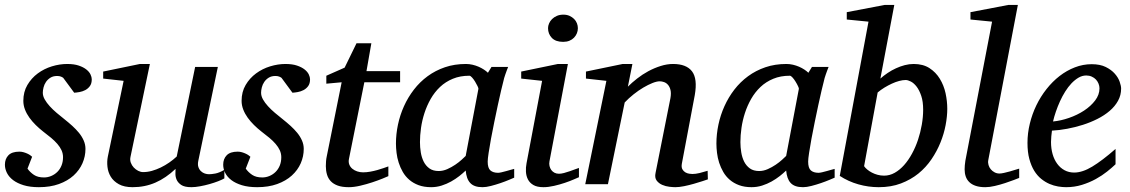

<svg xmlns="http://www.w3.org/2000/svg" viewBox="-28 -757 4644 789"><path d="M349.1 -431.2Q349.1 -413.6 341.3 -403.1Q333.5 -392.6 322.3 -386.7Q311 -380.9 298.6 -378.7Q286.1 -376.5 276.9 -376L231.9 -437Q229 -439.5 222.7 -442.1Q216.3 -444.8 207 -444.8Q190.4 -444.8 179.2 -437.7Q168 -430.7 160.9 -420.2Q153.8 -409.7 150.9 -397.7Q147.9 -385.7 147.9 -376Q147.9 -362.3 155.8 -348.4Q163.6 -334.5 176.3 -320.6Q189 -306.6 204.8 -293.2Q220.7 -279.8 236.8 -267.1Q253.4 -253.9 268.8 -240Q284.2 -226.1 296.4 -211.2Q308.6 -196.3 315.9 -179.7Q323.2 -163.1 323.2 -145Q323.2 -114.3 310.8 -85.9Q298.3 -57.6 274.2 -35.6Q250 -13.7 214.1 -0.7Q178.2 12.2 131.8 12.2Q95.7 12.2 69.3 4.2Q43 -3.9 25.9 -16.8Q8.8 -29.8 0.5 -46.4Q-7.8 -63 -7.8 -80.1Q-7.8 -104 6.6 -118.9Q21 -133.8 51.8 -133.8Q61 -133.8 69.3 -131.3Q77.6 -128.9 84.5 -125.7Q91.3 -122.6 96.4 -118.9Q101.6 -115.2 104 -112.8L85 -64Q95.7 -48.8 111.6 -38.3Q127.4 -27.8 152.8 -27.8Q168 -27.8 182.1 -33.7Q196.3 -39.6 207.3 -50.3Q218.3 -61 224.6 -76.4Q231 -91.8 231 -110.8Q231 -126 224.9 -139.4Q218.8 -152.8 207.8 -165.5Q196.8 -178.2 181.9 -190.7Q167 -203.1 148.9 -216.8Q133.3 -229 118.9 -243.2Q104.5 -257.3 93 -273.2Q81.5 -289.1 74.7 -306.6Q67.9 -324.2 67.9 -342.8Q67.9 -379.4 84.5 -407.7Q101.1 -436 127.2 -455.3Q153.3 -474.6 185.3 -484.4Q217.3 -494.1 248 -494.1Q276.4 -494.1 295.7 -487.5Q314.9 -481 326.9 -471.4Q338.9 -461.9 344 -450.9Q349.1 -439.9 349.1 -431.2Z M894 -23.9Q884.8 -18.6 868.4 -12.2Q852.1 -5.9 833 -0.5Q814 4.9 794.2 8.5Q774.4 12.2 758.3 12.2Q730 12.2 716.3 2.7Q702.6 -6.8 697.5 -19.3Q692.4 -31.7 692.9 -44.4Q693.4 -57.1 693.4 -63Q653.8 -25.4 610.6 -6.6Q567.4 12.2 517.1 12.2Q482.4 12.2 460.4 0Q438.5 -12.2 427.2 -30.8Q416 -49.3 413.6 -71.3Q411.1 -93.3 415 -112.8L480 -424.8L396 -434.1V-462.9L546.9 -494.1H587.9L508.3 -112.8Q505.4 -100.1 509.5 -88.6Q513.7 -77.1 521.7 -68.6Q529.8 -60.1 540 -54.9Q550.3 -49.8 560.1 -49.8Q578.1 -49.8 596.4 -54.9Q614.7 -60.1 632.8 -68.8Q650.9 -77.6 667.5 -89.1Q684.1 -100.6 698.2 -113.8L773.9 -481.9H867.2L787.1 -97.2Q783.7 -81.5 787.1 -71Q790.5 -60.5 797.6 -53.7Q804.7 -46.9 813.7 -43.9Q822.8 -41 831.1 -41Q840.8 -41 856.9 -43.9Q873 -46.9 894 -59.1Z M1246.1 -431.2Q1246.1 -413.6 1238.3 -403.1Q1230.5 -392.6 1219.2 -386.7Q1208 -380.9 1195.6 -378.7Q1183.1 -376.5 1173.8 -376L1128.9 -437Q1126 -439.5 1119.6 -442.1Q1113.3 -444.8 1104 -444.8Q1087.4 -444.8 1076.2 -437.7Q1064.9 -430.7 1057.9 -420.2Q1050.8 -409.7 1047.9 -397.7Q1044.9 -385.7 1044.9 -376Q1044.9 -362.3 1052.7 -348.4Q1060.5 -334.5 1073.2 -320.6Q1085.9 -306.6 1101.8 -293.2Q1117.7 -279.8 1133.8 -267.1Q1150.4 -253.9 1165.8 -240Q1181.2 -226.1 1193.4 -211.2Q1205.6 -196.3 1212.9 -179.7Q1220.2 -163.1 1220.2 -145Q1220.2 -114.3 1207.8 -85.9Q1195.3 -57.6 1171.1 -35.6Q1147 -13.7 1111.1 -0.7Q1075.2 12.2 1028.8 12.2Q992.7 12.2 966.3 4.2Q939.9 -3.9 922.9 -16.8Q905.8 -29.8 897.5 -46.4Q889.2 -63 889.2 -80.1Q889.2 -104 903.6 -118.9Q918 -133.8 948.7 -133.8Q958 -133.8 966.3 -131.3Q974.6 -128.9 981.4 -125.7Q988.3 -122.6 993.4 -118.9Q998.5 -115.2 1001 -112.8L981.9 -64Q992.7 -48.8 1008.5 -38.3Q1024.4 -27.8 1049.8 -27.8Q1064.9 -27.8 1079.1 -33.7Q1093.3 -39.6 1104.2 -50.3Q1115.2 -61 1121.6 -76.4Q1127.9 -91.8 1127.9 -110.8Q1127.9 -126 1121.8 -139.4Q1115.7 -152.8 1104.7 -165.5Q1093.8 -178.2 1078.9 -190.7Q1064 -203.1 1045.9 -216.8Q1030.3 -229 1015.9 -243.2Q1001.5 -257.3 990 -273.2Q978.5 -289.1 971.7 -306.6Q964.8 -324.2 964.8 -342.8Q964.8 -379.4 981.4 -407.7Q998 -436 1024.2 -455.3Q1050.3 -474.6 1082.3 -484.4Q1114.3 -494.1 1145 -494.1Q1173.3 -494.1 1192.6 -487.5Q1211.9 -481 1223.9 -471.4Q1235.8 -461.9 1241 -450.9Q1246.1 -439.9 1246.1 -431.2Z M1469.2 -418.9 1406.2 -105Q1403.3 -91.8 1407.2 -81.3Q1411.1 -70.8 1419.7 -63.7Q1428.2 -56.6 1439.7 -52.7Q1451.2 -48.8 1463.9 -48.8Q1478 -48.8 1493.2 -51.5Q1508.3 -54.2 1522.2 -58.1Q1536.1 -62 1548.1 -66.2Q1560.1 -70.3 1567.9 -73.2V-33.2Q1561.5 -30.3 1543.5 -22.9Q1525.4 -15.6 1502 -7.8Q1478.5 0 1452.6 6.1Q1426.8 12.2 1405.3 12.2Q1377.9 12.2 1359.9 5.6Q1341.8 -1 1331.1 -12.5Q1320.3 -23.9 1315.7 -39.8Q1311 -55.7 1311 -74.2Q1311 -84 1311.8 -94.2Q1312.5 -104.5 1314.9 -115.2L1376 -418.9L1313 -413.1V-445.8L1388.2 -479L1437 -579.1H1498L1478 -464.8H1616.2V-418.9Z M1938 -392.1Q1938.5 -394.5 1934.3 -403.3Q1930.2 -412.1 1924.3 -421.6Q1918.5 -431.2 1911.9 -438.5Q1905.3 -445.8 1900.9 -445.8Q1862.8 -445.8 1832.8 -433.3Q1802.7 -420.9 1780.3 -399.7Q1757.8 -378.4 1741.9 -350.6Q1726.1 -322.8 1716.3 -292.5Q1706.5 -262.2 1702.1 -231.4Q1697.8 -200.7 1697.8 -172.9Q1697.8 -151.9 1701.2 -130.9Q1704.6 -109.9 1713.1 -92.8Q1721.7 -75.7 1736.6 -64.9Q1751.5 -54.2 1774.9 -54.2Q1792.5 -54.2 1810.1 -62Q1827.6 -69.8 1842.8 -80.1Q1857.9 -90.3 1869.1 -100.6Q1880.4 -110.8 1885.7 -116.2ZM2085 -26.9Q2079.1 -24.4 2063.5 -17.8Q2047.9 -11.2 2028.6 -4.6Q2009.3 2 1989.5 7.1Q1969.7 12.2 1955.1 12.2Q1937 12.2 1924.6 7.8Q1912.1 3.4 1904.1 -5.4Q1896 -14.2 1891.6 -26.9Q1887.2 -39.6 1885.7 -56.2Q1874.5 -45.4 1859.4 -33.4Q1844.2 -21.5 1825.9 -11.2Q1807.6 -1 1786.9 5.6Q1766.1 12.2 1743.7 12.2Q1714.4 12.2 1692.1 3.9Q1669.9 -4.4 1653.8 -18.3Q1637.7 -32.2 1627.2 -50.5Q1616.7 -68.8 1610.4 -88.6Q1604 -108.4 1601.6 -128.7Q1599.1 -148.9 1599.1 -167Q1599.1 -205.6 1607.4 -244.9Q1615.7 -284.2 1632.1 -320.6Q1648.4 -356.9 1672.9 -388.7Q1697.3 -420.4 1729.2 -443.8Q1761.2 -467.3 1800.5 -480.7Q1839.8 -494.1 1886.7 -494.1Q1900.4 -494.1 1913.8 -491Q1927.2 -487.8 1939 -482.7Q1950.7 -477.5 1960.4 -471.2Q1970.2 -464.8 1977.1 -458L1991.7 -481.9H2060.1Q2057.6 -476.1 2054.7 -468Q2051.8 -460 2048.8 -451.7Q2045.9 -443.4 2043.7 -436Q2041.5 -428.7 2041 -424.8Q2037.6 -411.6 2031.2 -385Q2024.9 -358.4 2017.8 -325.2Q2010.7 -292 2003.2 -255.6Q1995.6 -219.2 1989.7 -186.8Q1983.9 -154.3 1980 -129.2Q1976.1 -104 1976.1 -92.8Q1976.1 -66.4 1987.3 -56.6Q1998.5 -46.9 2019 -46.9Q2023.9 -46.9 2033.4 -49.1Q2043 -51.3 2053.2 -54.2Q2063.5 -57.1 2072.3 -59.6Q2081.1 -62 2085 -63Z M2351.1 -28.8Q2345.2 -26.4 2329.6 -19.5Q2314 -12.7 2293 -5.6Q2272 1.5 2248.8 6.8Q2225.6 12.2 2205.1 12.2Q2179.2 12.2 2164.1 3.4Q2148.9 -5.4 2141.6 -19.5Q2134.3 -33.7 2133.3 -51.3Q2132.3 -68.8 2135.7 -85.9L2199.7 -424.8L2113.8 -434.1V-462.9L2264.6 -494.1H2305.7L2230 -94.2Q2228 -84 2230.2 -74.7Q2232.4 -65.4 2237.5 -58.3Q2242.7 -51.3 2250.7 -47.1Q2258.8 -43 2269 -43Q2277.8 -43 2289.8 -46.1Q2301.8 -49.3 2313.7 -53.5Q2325.7 -57.6 2335.9 -61.5Q2346.2 -65.4 2351.1 -66.9ZM2346.7 -641.1Q2346.7 -629.9 2342.5 -619.9Q2338.4 -609.9 2330.8 -602.1Q2323.2 -594.2 2312 -589.6Q2300.8 -585 2286.1 -585Q2255.4 -585 2239.7 -601.3Q2224.1 -617.7 2224.1 -641.1Q2224.1 -650.9 2228.3 -660.6Q2232.4 -670.4 2240.5 -678.5Q2248.5 -686.5 2260.3 -691.7Q2272 -696.8 2287.1 -696.8Q2301.3 -696.8 2312.3 -691.9Q2323.2 -687 2331.1 -679.2Q2338.9 -671.4 2342.8 -661.4Q2346.7 -651.4 2346.7 -641.1Z M2880.9 -20Q2874.5 -17.6 2858.6 -12.5Q2842.8 -7.3 2823.2 -1.7Q2803.7 3.9 2783.2 8.1Q2762.7 12.2 2747.1 12.2Q2738.3 12.2 2722.9 10.5Q2707.5 8.8 2693.4 2.7Q2679.2 -3.4 2670.4 -15.1Q2661.6 -26.9 2666 -46.9L2727.1 -354Q2730.5 -374 2727.3 -387.2Q2724.1 -400.4 2717 -408.4Q2710 -416.5 2700.7 -419.7Q2691.4 -422.9 2683.1 -422.9Q2670.9 -422.9 2653.1 -415.8Q2635.3 -408.7 2615.5 -397Q2595.7 -385.3 2575.7 -369.4Q2555.7 -353.5 2539.1 -335.9L2470.2 0H2377L2463.9 -424.8L2379.9 -434.1V-462.9L2530.8 -494.1H2570.8L2552.2 -400.9Q2568.8 -417.5 2590.3 -434.3Q2611.8 -451.2 2636.2 -464.4Q2660.6 -477.5 2686.8 -485.8Q2712.9 -494.1 2737.8 -494.1Q2792.5 -494.1 2815.7 -463.9Q2838.9 -433.6 2827.1 -366.2L2773.9 -84Q2771.5 -69.8 2776.1 -61.5Q2780.8 -53.2 2788.3 -48.8Q2795.9 -44.4 2804.2 -43.2Q2812.5 -42 2816.9 -42Q2830.6 -42 2846.7 -45.9Q2862.8 -49.8 2879.9 -55.2Z M3254.9 -392.1Q3255.4 -394.5 3251.2 -403.3Q3247.1 -412.1 3241.2 -421.6Q3235.4 -431.2 3228.8 -438.5Q3222.2 -445.8 3217.8 -445.8Q3179.7 -445.8 3149.7 -433.3Q3119.6 -420.9 3097.2 -399.7Q3074.7 -378.4 3058.8 -350.6Q3043 -322.8 3033.2 -292.5Q3023.4 -262.2 3019 -231.4Q3014.6 -200.7 3014.6 -172.9Q3014.6 -151.9 3018.1 -130.9Q3021.5 -109.9 3030 -92.8Q3038.6 -75.7 3053.5 -64.9Q3068.4 -54.2 3091.8 -54.2Q3109.4 -54.2 3127 -62Q3144.5 -69.8 3159.7 -80.1Q3174.8 -90.3 3186 -100.6Q3197.3 -110.8 3202.6 -116.2ZM3401.9 -26.9Q3396 -24.4 3380.4 -17.8Q3364.7 -11.2 3345.5 -4.6Q3326.2 2 3306.4 7.1Q3286.6 12.2 3272 12.2Q3253.9 12.2 3241.5 7.8Q3229 3.4 3220.9 -5.4Q3212.9 -14.2 3208.5 -26.9Q3204.1 -39.6 3202.6 -56.2Q3191.4 -45.4 3176.3 -33.4Q3161.1 -21.5 3142.8 -11.2Q3124.5 -1 3103.8 5.6Q3083 12.2 3060.5 12.2Q3031.2 12.2 3009 3.9Q2986.8 -4.4 2970.7 -18.3Q2954.6 -32.2 2944.1 -50.5Q2933.6 -68.8 2927.2 -88.6Q2920.9 -108.4 2918.5 -128.7Q2916 -148.9 2916 -167Q2916 -205.6 2924.3 -244.9Q2932.6 -284.2 2949 -320.6Q2965.3 -356.9 2989.7 -388.7Q3014.2 -420.4 3046.1 -443.8Q3078.1 -467.3 3117.4 -480.7Q3156.7 -494.1 3203.6 -494.1Q3217.3 -494.1 3230.7 -491Q3244.1 -487.8 3255.9 -482.7Q3267.6 -477.5 3277.3 -471.2Q3287.1 -464.8 3293.9 -458L3308.6 -481.9H3377Q3374.5 -476.1 3371.6 -468Q3368.7 -460 3365.7 -451.7Q3362.8 -443.4 3360.6 -436Q3358.4 -428.7 3357.9 -424.8Q3354.5 -411.6 3348.1 -385Q3341.8 -358.4 3334.7 -325.2Q3327.6 -292 3320.1 -255.6Q3312.5 -219.2 3306.6 -186.8Q3300.8 -154.3 3296.9 -129.2Q3293 -104 3293 -92.8Q3293 -66.4 3304.2 -56.6Q3315.4 -46.9 3335.9 -46.9Q3340.8 -46.9 3350.3 -49.1Q3359.9 -51.3 3370.1 -54.2Q3380.4 -57.1 3389.2 -59.6Q3397.9 -62 3401.9 -63Z M3765.6 -306.2Q3765.6 -339.8 3757.8 -363Q3750 -386.2 3738.8 -400.9Q3727.5 -415.5 3715.1 -421.9Q3702.6 -428.2 3693.8 -428.2Q3681.6 -428.2 3667 -424.3Q3652.3 -420.4 3637 -413.3Q3621.6 -406.2 3606.4 -397Q3591.3 -387.7 3578.6 -377L3522.9 -74.2Q3527.8 -66.9 3536.1 -60.1Q3544.4 -53.2 3555.2 -47.6Q3565.9 -42 3578.6 -38.6Q3591.3 -35.2 3605 -35.2Q3627.9 -35.2 3648.7 -46.9Q3669.4 -58.6 3687.3 -78.6Q3705.1 -98.6 3719.7 -125.5Q3734.4 -152.3 3744.4 -182.4Q3754.4 -212.4 3760 -244.4Q3765.6 -276.4 3765.6 -306.2ZM3864.7 -310.1Q3864.7 -278.8 3857.9 -242.9Q3851.1 -207 3836.7 -171.4Q3822.3 -135.7 3799.8 -102.5Q3777.3 -69.3 3746.1 -43.9Q3714.8 -18.6 3674.3 -3.2Q3633.8 12.2 3583 12.2Q3540.5 12.2 3499.3 0.5Q3458 -11.2 3422.9 -34.2L3541 -668L3451.7 -676.8V-707L3607.9 -736.8H3647L3589.8 -434.1Q3603.5 -446.3 3619.9 -457.3Q3636.2 -468.3 3653.8 -476.3Q3671.4 -484.4 3689.9 -489.3Q3708.5 -494.1 3726.6 -494.1Q3765.1 -494.1 3791.5 -477.1Q3817.9 -460 3834.2 -433.1Q3850.6 -406.2 3857.7 -373.8Q3864.7 -341.3 3864.7 -310.1Z M4160.2 -25.9Q4154.3 -23.4 4138.2 -17.3Q4122.1 -11.2 4102.1 -4.6Q4082 2 4060.3 7.1Q4038.6 12.2 4021 12.2Q3998 12.2 3981.9 6.8Q3965.8 1.5 3955.6 -8.3Q3945.3 -18.1 3940.7 -31.5Q3936 -44.9 3936 -61Q3936 -76.2 3939 -96.2L4048.8 -668L3960 -676.8V-707L4116.2 -736.8H4154.8L4033.2 -99.1Q4031.2 -88.9 4034.2 -78.9Q4037.1 -68.8 4043.5 -61.3Q4049.8 -53.7 4059.1 -48.8Q4068.4 -43.9 4079.1 -43.9Q4086.4 -43.9 4098.4 -46.6Q4110.4 -49.3 4122.6 -52.7Q4134.8 -56.2 4145.3 -59.6Q4155.8 -63 4160.2 -64Z M4490.2 -394Q4490.2 -403.8 4486.3 -413.3Q4482.4 -422.9 4475.6 -430.2Q4468.8 -437.5 4458.5 -442.1Q4448.2 -446.8 4436 -446.8Q4419.4 -446.8 4404.3 -438Q4389.2 -429.2 4375.2 -414.6Q4361.3 -399.9 4349.4 -380.9Q4337.4 -361.8 4327.9 -340.8Q4318.4 -319.8 4311 -298.3Q4303.7 -276.9 4299.3 -257.8Q4331.1 -260.7 4365 -272.5Q4398.9 -284.2 4426.8 -302.5Q4454.6 -320.8 4472.4 -344.2Q4490.2 -367.7 4490.2 -394ZM4579.1 -393.1Q4579.1 -365.7 4566.4 -342.8Q4553.7 -319.8 4532 -301.3Q4510.3 -282.7 4481.7 -268.3Q4453.1 -253.9 4421.6 -243.9Q4390.1 -233.9 4357.4 -227.8Q4324.7 -221.7 4294.9 -220.2Q4293.5 -210.4 4292.2 -196.8Q4291 -183.1 4291 -173.8Q4291 -146.5 4297.6 -123.5Q4304.2 -100.6 4316.7 -83.7Q4329.1 -66.9 4346.7 -57.4Q4364.3 -47.9 4386.2 -47.9Q4419.9 -47.9 4460.4 -72.3Q4501 -96.7 4556.2 -145V-82Q4542 -68.4 4521.5 -52Q4501 -35.6 4474.9 -21.2Q4448.7 -6.8 4418 2.7Q4387.2 12.2 4353 12.2Q4337.9 12.2 4320.1 9.3Q4302.2 6.3 4284.7 -1.2Q4267.1 -8.8 4250.7 -22Q4234.4 -35.2 4221.9 -55.4Q4209.5 -75.7 4201.9 -103.8Q4194.3 -131.8 4194.3 -169.9Q4194.3 -209.5 4203.9 -248.8Q4213.4 -288.1 4230.7 -324Q4248 -359.9 4272.5 -390.9Q4296.9 -421.9 4326.2 -444.6Q4355.5 -467.3 4388.9 -480.2Q4422.4 -493.2 4458 -493.2Q4492.7 -493.2 4515.9 -481.7Q4539.1 -470.2 4553.2 -454.1Q4567.4 -438 4573.2 -420.9Q4579.1 -403.8 4579.1 -393.1Z"/></svg>

Font: Charis SIL Afr
Style: Italic
Weight: 400
Italic angle: -11°
Foundry: SIL International
Version: Version 5.000